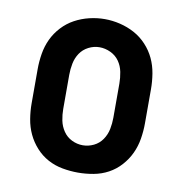

<svg xmlns="http://www.w3.org/2000/svg" viewBox="-66 -593 632 664"><g transform="rotate(10 250.0 -261.5)"><path d="M250 8Q223 8 195.5 3Q168 -2 144 -15Q120 -28 101.5 -48.5Q83 -69 71.5 -93.5Q60 -118 55.5 -145.5Q51 -173 51 -200V-320Q51 -347 55.5 -374.5Q60 -402 71.5 -426.5Q83 -451 102 -471.5Q121 -492 145 -505Q169 -518 196 -524.5Q223 -531 250 -531Q277 -531 304 -524.5Q331 -518 355 -505Q379 -492 398 -471.5Q417 -451 428.5 -426.5Q440 -402 444.5 -374.5Q449 -347 449 -320V-200Q449 -173 444.5 -145.5Q440 -118 428.5 -93.5Q417 -69 398.5 -48.5Q380 -28 356 -15Q332 -2 304.5 3Q277 8 250 8ZM250 -88Q270 -88 288.5 -97Q307 -106 318.5 -123Q330 -140 334 -160Q338 -180 338 -200V-320Q338 -340 334 -360.5Q330 -381 318.5 -397.5Q307 -414 288 -423Q269 -432 249 -432Q229 -432 210.5 -422.5Q192 -413 181 -396.5Q170 -380 166 -360Q162 -340 162 -320V-200Q162 -180 166 -160Q170 -140 181.5 -123Q193 -106 211.5 -97Q230 -88 250 -88Z"/></g></svg>

Font: Iosevka SS08 Regular
Style: Bold
Weight: 700
Monospace: yes
Designer: Belleve Invis
Foundry: Belleve Invis
Version: Version 16.3.4; ttfautohint (v1.8.4)